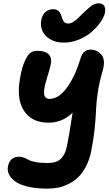

<svg xmlns="http://www.w3.org/2000/svg" viewBox="-20 -918 652 1153"><path d="M362.8 -662.1Q314 -662.1 280 -683.1Q246.1 -704.1 233.6 -734.9Q221.2 -765.6 228 -798.8Q233.9 -829.1 253.2 -845.9Q272.5 -862.8 300.8 -862.8Q335.9 -862.8 349.1 -820.8Q350.1 -818.4 353.3 -808.6Q356.4 -798.8 358.2 -795.7Q359.9 -792.5 364.5 -786.6Q369.1 -780.8 376 -778.8Q382.8 -776.9 393.1 -776.9Q403.8 -776.9 418 -785.4Q432.1 -793.9 442.6 -803.7Q453.1 -813.5 470.2 -830.1Q487.3 -846.7 495.1 -854Q512.2 -869.6 521.2 -877.2Q530.3 -884.8 543.9 -891.4Q557.6 -897.9 570.8 -897.9Q620.1 -897.9 609.9 -839.8Q604.5 -814.9 583.5 -784.9Q562.5 -754.9 531 -727.1Q499.5 -699.2 454.6 -680.7Q409.7 -662.1 362.8 -662.1ZM265.1 214.8Q197.8 214.8 147.5 202.9Q97.2 190.9 70.8 171.4Q44.4 151.9 33.7 128.9Q22.9 106 27.8 81.1Q39.6 22.9 95.2 22.9Q109.9 22.9 124.5 28.8Q139.2 34.7 151.6 42Q164.1 49.3 194.1 55.2Q224.1 61 266.1 61Q319.3 61 345.7 35.2Q372.1 9.3 381.8 -40Q389.2 -75.7 394.8 -108.9Q400.4 -142.1 406.5 -181.2Q412.6 -220.2 416 -241.2Q354.5 -181.2 272 -181.2Q169.9 -181.2 123.5 -253.4Q77.1 -325.7 101.1 -452.1Q112.3 -515.6 129.4 -552.5Q146.5 -589.4 163.3 -601.1Q180.2 -612.8 202.1 -612.8Q254.9 -612.8 274.2 -589.4Q293.5 -565.9 284.2 -527.8Q280.8 -512.2 274.2 -489.7Q267.6 -467.3 262.2 -449.7Q256.8 -432.1 251.7 -411.9Q246.6 -391.6 245.1 -377Q243.7 -362.3 245.6 -349.9Q247.6 -337.4 255.9 -330.8Q264.2 -324.2 278.8 -324.2Q332.5 -324.2 381.8 -391.8Q431.2 -459.5 463.9 -567.9Q472.2 -595.7 486.8 -607.9Q501.5 -620.1 525.9 -620.1Q542.5 -620.1 557.9 -613.5Q573.2 -606.9 586.9 -592.3Q600.6 -577.6 603.5 -553.7Q606.4 -529.8 597.2 -495.1Q577.6 -430.7 568.1 -369.1Q558.6 -307.6 557.1 -263.4Q555.7 -219.2 548.8 -150.1Q542 -81.1 527.8 -11.2Q517.6 40.5 496.6 80.8Q475.6 121.1 449.7 146Q423.8 170.9 391.6 186.8Q359.4 202.6 328.9 208.7Q298.3 214.8 265.1 214.8Z"/></svg>

Font: Shantell Sans Irregular Bouncy
Style: Bold Italic
Weight: 700
Italic angle: -11.31°
Designer: Stephen Nixon, Anya Danilova, Shantell Martin
Foundry: Arrow Type
Version: Version 1.006;[9816181b4]